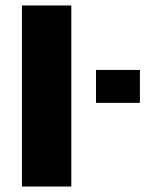

<svg xmlns="http://www.w3.org/2000/svg" viewBox="-20 -680 560 700"><path d="M60 0V-660H240V0ZM330 -305V-425H490V-305Z"/></svg>

Font: Xolonium
Style: Bold
Weight: 700
Designer: Severin Meyer
Version: Version 4.2